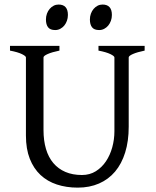

<svg xmlns="http://www.w3.org/2000/svg" viewBox="-20 -819 694 853"><path d="M622.6 -594.2Q589.4 -587.4 570.6 -579.1Q551.8 -570.8 551.8 -564V-255.9Q551.8 -191.9 536.1 -141.6Q520.5 -91.3 491.2 -56.6Q461.9 -22 419.9 -3.7Q377.9 14.6 325.2 14.6Q274.9 14.6 232.7 0.7Q190.4 -13.2 159.9 -41.7Q129.4 -70.3 112.3 -113.8Q95.2 -157.2 95.2 -216.8V-564Q95.2 -569.8 77.4 -578.6Q59.6 -587.4 24.4 -594.2V-615.2H244.1V-594.2Q210.9 -587.4 192.1 -579.1Q173.3 -570.8 173.3 -564V-241.2Q173.3 -194.3 184.3 -157.2Q195.3 -120.1 217 -94.5Q238.8 -68.8 270.5 -55.2Q302.2 -41.5 344.2 -41.5Q378.9 -41.5 405.8 -58.3Q432.6 -75.2 450.9 -102.5Q469.2 -129.9 478.8 -164.8Q488.3 -199.7 488.3 -235.8V-564Q488.3 -569.8 470.5 -578.6Q452.6 -587.4 417.5 -594.2V-615.2H622.6ZM477.1 -752.4Q477.1 -738.8 472.7 -726.6Q468.3 -714.4 460.7 -705.3Q453.1 -696.3 442.9 -690.9Q432.6 -685.5 420.4 -685.5Q398.4 -685.5 388.9 -697.8Q379.4 -710 379.4 -732.4Q379.4 -746.1 383.8 -758.3Q388.2 -770.5 396 -779.5Q403.8 -788.6 413.8 -793.7Q423.8 -798.8 435.5 -798.8Q477.1 -798.8 477.1 -752.4ZM281.7 -752.4Q281.7 -738.8 277.3 -726.6Q272.9 -714.4 265.4 -705.3Q257.8 -696.3 247.6 -690.9Q237.3 -685.5 225.1 -685.5Q203.1 -685.5 193.6 -697.8Q184.1 -710 184.1 -732.4Q184.1 -746.1 188.5 -758.3Q192.9 -770.5 200.7 -779.5Q208.5 -788.6 218.5 -793.7Q228.5 -798.8 240.2 -798.8Q281.7 -798.8 281.7 -752.4Z"/></svg>

Font: Gentium Unicode
Style: Regular
Weight: 400
Version: Version 1.009